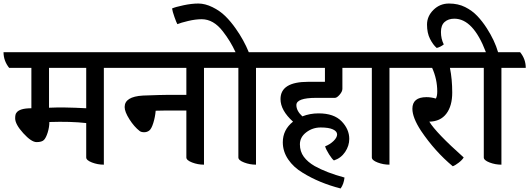

<svg xmlns="http://www.w3.org/2000/svg" viewBox="-62 -914 3002 1089"><path d="M666 -529H527V20Q492 20 459.5 7.5Q427 -5 427 -21V-216Q339 -226 218 -222Q218 -193 208.5 -162.5Q199 -132 187 -120Q175 -108 145.5 -108Q116 -108 70 -158.5Q24 -209 24 -243Q24 -266 31 -274Q48 -300 116 -300V-529H-10Q-42 -569 -42 -618H635Q666 -578 666 -529ZM427 -529H216V-303Q297 -307 427 -300Z M871 -287 821 -286Q818 -250 807.5 -216.5Q797 -183 784.5 -173.5Q772 -164 755.5 -164Q739 -164 730 -171Q699 -195 672 -237.5Q645 -280 645 -307Q645 -366 749 -372Q855 -376 891 -376H995V-529H615Q583 -569 583 -618H1203Q1235 -579 1235 -529H1095V20Q1060 20 1027.5 7.5Q995 -5 995 -21V-287Z M1529 -529H1390V20Q1355 20 1322.5 7.5Q1290 -5 1290 -21V-529H1182Q1150 -569 1150 -618H1274Q1245 -681 1202 -736Q1149 -805 1082 -805Q1047 -805 1005 -795Q963 -785 944 -777Q939 -785 927.5 -817.5Q916 -850 914 -866Q931 -874 978 -884Q1025 -894 1063 -894Q1101 -894 1143 -873.5Q1185 -853 1216 -822.5Q1247 -792 1275 -752Q1321 -687 1349 -618H1497Q1529 -579 1529 -529Z M1838 -359H1732Q1619 -359 1619 -318Q1619 -285 1653 -254Q1696 -271 1745 -271Q1832 -271 1875.5 -226Q1919 -181 1919 -126Q1919 -87 1895.5 -52Q1872 -17 1832 -4Q1822 -11 1804.5 -38.5Q1787 -66 1782 -84Q1810 -95 1830 -114.5Q1850 -134 1850 -151.5Q1850 -169 1826.5 -180Q1803 -191 1757 -191Q1711 -191 1675 -163.5Q1639 -136 1639 -95.5Q1639 -55 1661 -25Q1683 5 1723 28Q1789 65 1892 93Q1888 130 1870 155Q1749 124 1655 66Q1603 35 1572.5 -10Q1542 -55 1542 -107Q1542 -178 1600 -224Q1529 -288 1529 -352Q1529 -450 1686 -450H1781V-529H1477Q1445 -569 1445 -618H1959Q1991 -577 1991 -529H1880V-410Q1880 -395 1864.5 -377Q1849 -359 1838 -359Z M2286 -529H2147V20Q2112 20 2079.5 7.5Q2047 -5 2047 -21V-529H1939Q1907 -569 1907 -618H2254Q2286 -579 2286 -529Z M2627 -529H2490Q2503 -465 2503 -389Q2503 -313 2469.5 -269Q2436 -225 2373 -224Q2411 -161 2568 -21Q2560 -7 2540 8.5Q2520 24 2506 29Q2405 -55 2326 -172Q2277 -247 2277 -297Q2277 -363 2357 -363Q2383 -363 2410 -355Q2418 -368 2418 -395Q2418 -465 2389 -529H2234Q2202 -569 2202 -618H2595Q2627 -577 2627 -529Z M2920 -529H2782V20Q2747 20 2714.5 7.5Q2682 -5 2682 -21V-529H2574Q2542 -569 2542 -618H2694Q2622 -808 2515 -808Q2481 -808 2460 -789.5Q2439 -771 2439 -732.5Q2439 -694 2455 -662Q2436 -647 2415 -642Q2394 -660 2377 -693.5Q2360 -727 2360 -774.5Q2360 -822 2396.5 -858Q2433 -894 2484.5 -894Q2536 -894 2576 -874Q2616 -854 2645 -823.5Q2674 -793 2699 -754Q2744 -684 2763 -618H2888Q2920 -579 2920 -529Z"/></svg>

Font: Karma SemiBold
Style: Regular
Weight: 600
Designer: Joana Correia
Foundry: Indian Type Foundry
Version: Version 1.202;PS 1.0;hotconv 1.0.78;makeotf.lib2.5.61930; tt